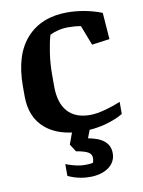

<svg xmlns="http://www.w3.org/2000/svg" viewBox="-86 -600 656 883"><g transform="rotate(-10 242.0 -159.0)"><path d="M30.3 -240.2Q30.3 -387.7 99.4 -464.1Q168.5 -540.5 290 -540.5Q329.6 -540.5 372.1 -532.5Q414.6 -524.4 450.7 -509.8L460 -385.7L377 -374.5L341.3 -467.3Q325.2 -470.2 309.8 -471.2Q294.4 -472.2 280.8 -472.2Q257.8 -472.2 235.1 -466.6Q212.4 -460.9 196.3 -452.6Q186.5 -419.9 179.2 -370.6Q171.9 -321.3 171.9 -269.5V-216.3Q171.9 -138.2 207.8 -97.9Q243.7 -57.6 312 -57.6Q343.3 -57.6 384.3 -68.8Q425.3 -80.1 456.1 -93.3V-36.6Q418.9 -15.1 369.1 -2Q334 6.8 297.9 9.3L283.7 46.4Q306.6 50.8 325.2 57.6Q343.8 64.5 356.7 75Q369.6 85.4 376.7 99.9Q383.8 114.3 383.8 134.3Q383.8 153.8 375.2 170.2Q366.7 186.5 350.8 198.2Q335 210 312.5 216.6Q290 223.1 262.7 223.1Q240.2 223.1 221.7 219.7Q203.1 216.3 189.5 211.9Q173.3 206.5 160.2 200.2V145Q173.8 150.4 189 154.8Q201.7 158.7 217.3 161.6Q232.9 164.6 248.5 164.6Q266.6 164.6 276.9 163.1Q282.2 162.1 287.1 161.1Q287.6 157.7 288.6 153.8Q289.6 150.4 290 146.7Q290.5 143.1 290.5 139.2Q290.5 130.9 287.1 124.3Q283.7 117.7 275.4 112.5Q267.1 107.4 253.4 103.3Q239.7 99.1 218.8 95.7L196.3 60.5L215.8 7.3Q140.6 -2.4 93.3 -42.5Q30.3 -95.7 30.3 -194.8Z"/></g></svg>

Font: Noticia Text
Style: Bold
Weight: 700
Designer: JM Sole
Foundry: JM Sole
Version: Version 1.003